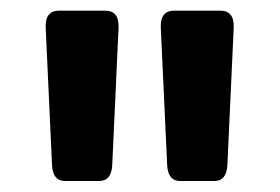

<svg xmlns="http://www.w3.org/2000/svg" viewBox="-20 -737 517 355"><path d="M64.5 -685.5Q63 -717.3 89.4 -717.3H174.3Q200.7 -717.3 199.2 -685.5L187.5 -431.6Q186 -402.3 163.1 -402.3H100.6Q77.6 -402.3 76.2 -431.6ZM277.3 -685.5Q275.9 -717.3 302.2 -717.3H387.2Q413.6 -717.3 412.1 -685.5L400.4 -431.6Q398.9 -402.3 376 -402.3H313.5Q290.5 -402.3 289.1 -431.6Z"/></svg>

Font: Istok
Style: Bold
Weight: 700
Designer: Andrey V. Panov
Foundry: Andrey V. Panov
Version: Version 1.0.1